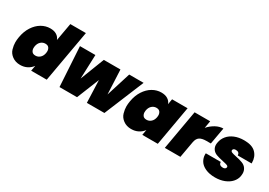

<svg xmlns="http://www.w3.org/2000/svg" viewBox="9 -1552 3318 2370"><g transform="rotate(30 1668.5 -366.5)"><path d="M70 -282Q85 -371 127.5 -436.5Q170 -502 229 -536.5Q288 -571 354 -571Q409 -571 444.5 -548.5Q480 -526 494 -487L539 -740H761L630 0H408L422 -77Q394 -38 350.5 -15.5Q307 7 252 7Q186 7 139 -27.5Q92 -62 77.5 -112.5Q63 -163 63 -206Q63 -241 70 -282ZM459 -282Q461 -296 461 -307Q461 -335 445.5 -356Q430 -377 394 -377Q358 -377 330.5 -352Q303 -327 295 -282Q293 -268 293 -257Q293 -229 308.5 -208Q324 -187 360 -187Q396 -187 423.5 -212Q451 -237 459 -282Z M1685 -564 1452 0H1202L1190 -318L1062 0H812L778 -564H998L985 -221L1118 -564H1355L1371 -217L1480 -564Z M1653 -282Q1668 -371 1710.5 -436.5Q1753 -502 1812 -536.5Q1871 -571 1937 -571Q1992 -571 2028 -548.5Q2064 -526 2078 -487L2091 -564H2312L2213 0H1992L2006 -77Q1978 -38 1934 -15.5Q1890 7 1835 7Q1769 7 1722 -27.5Q1675 -62 1660.5 -112.5Q1646 -163 1646 -206Q1646 -241 1653 -282ZM2042 -282Q2044 -296 2044 -307Q2044 -335 2028.5 -356Q2013 -377 1977 -377Q1941 -377 1913.5 -352Q1886 -327 1878 -282Q1876 -268 1876 -257Q1876 -229 1891.5 -208Q1907 -187 1943 -187Q1979 -187 2006.5 -212Q2034 -237 2042 -282Z M2616 -460Q2659 -509 2713 -538.5Q2767 -568 2820 -568L2778 -331H2715Q2652 -331 2619 -309Q2586 -287 2576 -231L2535 0H2313L2412 -564H2634Z M3030 7Q2950 7 2893 -19Q2836 -45 2810 -87.5Q2784 -130 2784 -178Q2784 -186 2785 -195H2998Q2998 -170 3013.5 -158Q3029 -146 3056 -146Q3073 -146 3084 -153.5Q3095 -161 3097 -172Q3098 -175 3098 -178Q3098 -192 3080 -199.5Q3062 -207 3013 -217Q2954 -229 2917 -243Q2880 -257 2860 -285.5Q2840 -314 2840 -349Q2840 -366 2844 -385Q2853 -437 2888 -479.5Q2923 -522 2981.5 -546.5Q3040 -571 3117 -571Q3231 -571 3284 -516.5Q3337 -462 3337 -378Q3337 -374 3337 -369H3140Q3139 -392 3125.5 -404.5Q3112 -417 3085 -417Q3068 -417 3057.5 -410.5Q3047 -404 3045 -391Q3045 -389 3045 -387Q3045 -373 3063 -365Q3081 -357 3125 -348Q3184 -336 3223.5 -321Q3263 -306 3283.5 -275Q3304 -244 3304 -206Q3304 -189 3301 -169Q3292 -119 3256 -79Q3220 -39 3161.5 -16Q3103 7 3030 7Z"/></g></svg>

Font: Fz Poppins Black
Style: Italic
Weight: 900
Italic angle: -10°
Designer: Ninad Kale (Devanagari), Jonny Pinhorn (Latin)
Foundry: Indian Type Foundry
Version: Vit hóa bi Vntype.Com & FontZin.Com